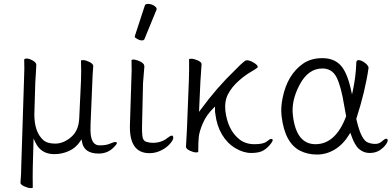

<svg xmlns="http://www.w3.org/2000/svg" viewBox="-20 -779 2007 984"><path d="M148 183Q146 185 135.5 185Q125 185 105.5 176.5Q86 168 85 159V157Q89 108 89 70L103 -367Q106 -435 104 -473Q105 -479 117 -479Q129 -479 146.5 -469.5Q164 -460 166 -449V-446Q166 -433 164 -407Q162 -381 161 -359L156 -193Q156 -103 201 -62Q221 -43 263 -43Q305 -43 344 -76Q383 -109 386 -172L395 -363Q397 -412 395 -468Q395 -471 406.5 -471Q418 -471 437 -462Q456 -453 458 -442Q454 -392 453 -355L444 -139Q443 -104 445 -89Q452 -34 490 -34Q524 -34 543 -42.5Q562 -51 570 -51Q590 -51 566 -27Q534 8 486 8Q410 8 400 -53L398 -65L391 -55Q369 -21 333 -5Q297 11 259 11Q189 11 161 -50L152 -69L148 78Q147 129 148 183Z M746 6Q640 6 646 -143L653 -364Q656 -418 654 -470Q655 -474 663.5 -474Q672 -474 686 -469Q717 -458 719 -443V-442L720 -440L713 -353L708 -135Q707 -109 709.5 -83.5Q712 -58 729 -52.5Q746 -47 762 -47Q808 -47 838 -72Q853 -84 861 -84Q867 -84 868 -73.5Q869 -63 852 -43Q835 -23 806.5 -8.5Q778 6 746 6ZM720 -578Q718 -572 707 -572Q696 -572 683.5 -579Q671 -586 671 -590V-594L722 -750Q724 -759 739 -759Q754 -759 768.5 -750.5Q783 -742 783 -732Q783 -730 782 -729Z M996 -1Q996 2 984 2Q972 2 953.5 -6.5Q935 -15 933 -26L938 -115L948 -369Q950 -422 949 -475Q949 -478 961 -478Q973 -478 992 -470Q1011 -462 1013 -452V-449Q1010 -414 1007 -360L1000 -206L1010 -219Q1091 -330 1185 -420Q1213 -450 1237 -468Q1241 -470 1248.5 -470Q1256 -470 1269 -464Q1300 -449 1301 -436V-435Q1298 -429 1266.5 -411Q1235 -393 1201.5 -363Q1168 -333 1149 -297Q1130 -261 1135 -211Q1147 -112 1208 -64Q1239 -40 1284.5 -40Q1330 -40 1346.5 -53.5Q1363 -67 1369 -67Q1386 -67 1369.5 -44.5Q1353 -22 1331 -8.5Q1309 5 1268 5Q1227 5 1185.5 -20Q1144 -45 1117.5 -90Q1091 -135 1084 -193L1082 -207V-233L1074 -225Q1038 -190 1019.5 -147Q1001 -104 998.5 -75Q996 -46 996 -1Z M1519 -6Q1439 -46 1423 -185Q1418 -229 1429 -280Q1453 -396 1532 -452Q1573 -481 1632 -481Q1691 -481 1725 -445Q1759 -409 1779 -318L1784 -295L1789 -318Q1804 -389 1806 -458Q1807 -471 1817 -471Q1831 -471 1849 -458Q1867 -445 1869 -432Q1852 -312 1806 -170Q1828 -71 1859 -52Q1875 -43 1898 -41.5Q1921 -40 1936.5 -54Q1952 -68 1959 -68Q1966 -68 1967 -60.5Q1968 -53 1956.5 -37Q1945 -21 1924.5 -8Q1904 5 1874 5Q1844 5 1820.5 -15Q1797 -35 1779 -89L1775 -99L1770 -90Q1739 -39 1696 -13Q1653 13 1605 13Q1557 13 1519 -6ZM1597 -40Q1700 -40 1754 -183Q1749 -210 1744 -238Q1728 -337 1705 -382.5Q1682 -428 1632 -428Q1560 -428 1516 -345.5Q1472 -263 1481 -188Q1498 -40 1597 -40Z"/></svg>

Font: LXGW WenKai TC Light
Style: Regular
Weight: 300
Designer: LXGW / Fontworks Inc.
Foundry: LXGW / Fontworks Inc.
Version: Version 1.330